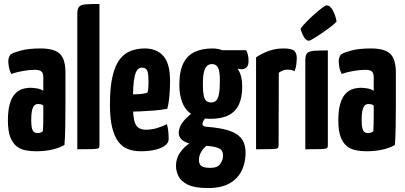

<svg xmlns="http://www.w3.org/2000/svg" viewBox="-20 -755 2049 971"><path d="M162 10Q134 10 108.5 5Q83 0 63 -16Q43 -32 31.5 -63Q20 -94 20 -146Q20 -197 29.5 -229.5Q39 -262 55.5 -280Q72 -298 92.5 -304.5Q113 -311 135 -311Q146 -311 166 -308Q186 -305 199 -296Q199 -296 199 -307.5Q199 -319 199 -335Q199 -351 199 -365Q199 -378 195 -386Q191 -394 182 -398Q173 -402 157 -402Q129 -402 95.5 -396Q62 -390 37 -381Q28 -398 25 -416Q22 -434 22 -446Q22 -455 25.5 -465.5Q29 -476 36 -481Q47 -489 86 -499.5Q125 -510 185 -510Q254 -510 282.5 -483Q311 -456 311 -388V-341Q311 -284 311 -224Q311 -164 310 -111.5Q309 -59 306 -22Q281 -7 244 1.5Q207 10 162 10ZM170 -82Q177 -82 185 -84.5Q193 -87 197 -92Q198 -103 198.5 -125.5Q199 -148 199 -174Q199 -200 199 -221Q194 -226 186.5 -227.5Q179 -229 173 -229Q165 -229 158.5 -225.5Q152 -222 147.5 -213Q143 -204 140.5 -188.5Q138 -173 138 -149Q138 -131 139.5 -118.5Q141 -106 144.5 -97.5Q148 -89 154.5 -85.5Q161 -82 170 -82Z M371 0V-686Q371 -711 380 -721Q389 -731 413.5 -733Q438 -735 483 -735V-20Q483 -10 478.5 -6Q474 -2 450.5 -1Q427 0 371 0Z M691 10Q657 10 628.5 -0.5Q600 -11 579.5 -37Q559 -63 547.5 -109Q536 -155 536 -226Q536 -317 550 -373Q564 -429 588.5 -458.5Q613 -488 645 -499Q677 -510 712 -510Q772 -510 806 -472Q840 -434 840 -347Q840 -311 837 -272.5Q834 -234 826 -205Q797 -199 759 -196Q721 -193 685 -191.5Q649 -190 625.5 -190Q602 -190 602 -190L604 -279Q604 -279 618.5 -278.5Q633 -278 654 -278Q675 -278 695 -280Q715 -282 726 -287Q729 -296 730 -311.5Q731 -327 731 -339Q731 -387 723.5 -400Q716 -413 697 -413Q684 -413 675 -402Q666 -391 661 -368.5Q656 -346 654 -312.5Q652 -279 652 -233Q652 -198 654.5 -172.5Q657 -147 663.5 -131Q670 -115 683.5 -107Q697 -99 718 -99Q745 -99 771.5 -106.5Q798 -114 824 -127Q829 -112 831 -90.5Q833 -69 833 -52Q833 -32 813.5 -18Q794 -4 762 3Q730 10 691 10Z M1032 196Q964 196 929 178.5Q894 161 882 135Q870 109 870 84Q870 47 890 17.5Q910 -12 943 -33.5Q976 -55 1016 -66L1051 -34Q1034 -27 1019 -13.5Q1004 0 995 17.5Q986 35 986 55Q986 67 991 76Q996 85 1009 89.5Q1022 94 1044 94Q1081 94 1094.5 73Q1108 52 1108 34Q1108 17 1101.5 6.5Q1095 -4 1071 -10.5Q1047 -17 994 -20Q959 -23 934 -30.5Q909 -38 896 -52Q883 -66 884 -86Q885 -103 893.5 -120Q902 -137 920.5 -156Q939 -175 968 -196L1034 -175Q1034 -175 1026.5 -167Q1019 -159 1011.5 -148Q1004 -137 1004 -127Q1004 -115 1029 -113.5Q1054 -112 1090 -106Q1133 -99 1162 -85Q1191 -71 1206.5 -46.5Q1222 -22 1222 18Q1222 67 1202.5 107.5Q1183 148 1141.5 172Q1100 196 1032 196ZM1043 -154Q985 -154 951 -176Q917 -198 902 -236.5Q887 -275 887 -324Q887 -395 907.5 -435.5Q928 -476 966 -493Q1004 -510 1056 -510Q1069 -510 1084 -507Q1099 -504 1113 -498L1134 -449Q1166 -433 1185.5 -401.5Q1205 -370 1205 -317Q1205 -263 1188.5 -227Q1172 -191 1136.5 -172.5Q1101 -154 1043 -154ZM1048 -237Q1063 -237 1072.5 -245.5Q1082 -254 1087 -278Q1092 -302 1092 -347Q1092 -394 1083 -412.5Q1074 -431 1051 -431Q1038 -431 1027.5 -422Q1017 -413 1011.5 -391Q1006 -369 1006 -329Q1006 -294 1010 -273.5Q1014 -253 1023 -245Q1032 -237 1048 -237ZM1202 -405Q1187 -405 1163.5 -412.5Q1140 -420 1116.5 -430Q1093 -440 1077.5 -447.5Q1062 -455 1062 -455L1068 -501H1225Q1230 -492 1233.5 -478.5Q1237 -465 1237 -446Q1237 -424 1227 -414.5Q1217 -405 1202 -405Z M1275 0V-465Q1301 -483 1336.5 -496.5Q1372 -510 1414 -510Q1455 -510 1468 -498Q1481 -486 1481 -460Q1481 -450 1479 -432Q1477 -414 1470 -395Q1460 -400 1450.5 -401.5Q1441 -403 1433 -403Q1424 -403 1412 -399Q1400 -395 1390 -387L1389 -20Q1389 -10 1384.5 -6Q1380 -2 1356 -1Q1332 0 1275 0Z M1524 0V-451Q1524 -476 1533.5 -486Q1543 -496 1567.5 -498Q1592 -500 1638 -500V-20Q1638 -10 1633.5 -6Q1629 -2 1605 -1Q1581 0 1524 0ZM1543 -549Q1529 -549 1519 -564.5Q1509 -580 1504.5 -595Q1500 -610 1500 -610Q1513 -628 1533 -648Q1553 -668 1574 -686.5Q1595 -705 1611 -716.5Q1627 -728 1631 -728Q1650 -728 1664 -701Q1678 -674 1682 -646Q1673 -635 1652 -619Q1631 -603 1607.5 -587Q1584 -571 1565.5 -560Q1547 -549 1543 -549Z M1833 10Q1805 10 1779.5 5Q1754 0 1734 -16Q1714 -32 1702.5 -63Q1691 -94 1691 -146Q1691 -197 1700.5 -229.5Q1710 -262 1726.5 -280Q1743 -298 1763.5 -304.5Q1784 -311 1806 -311Q1817 -311 1837 -308Q1857 -305 1870 -296Q1870 -296 1870 -307.5Q1870 -319 1870 -335Q1870 -351 1870 -365Q1870 -378 1866 -386Q1862 -394 1853 -398Q1844 -402 1828 -402Q1800 -402 1766.5 -396Q1733 -390 1708 -381Q1699 -398 1696 -416Q1693 -434 1693 -446Q1693 -455 1696.5 -465.5Q1700 -476 1707 -481Q1718 -489 1757 -499.5Q1796 -510 1856 -510Q1925 -510 1953.5 -483Q1982 -456 1982 -388V-341Q1982 -284 1982 -224Q1982 -164 1981 -111.5Q1980 -59 1977 -22Q1952 -7 1915 1.5Q1878 10 1833 10ZM1841 -82Q1848 -82 1856 -84.5Q1864 -87 1868 -92Q1869 -103 1869.5 -125.5Q1870 -148 1870 -174Q1870 -200 1870 -221Q1865 -226 1857.5 -227.5Q1850 -229 1844 -229Q1836 -229 1829.5 -225.5Q1823 -222 1818.5 -213Q1814 -204 1811.5 -188.5Q1809 -173 1809 -149Q1809 -131 1810.5 -118.5Q1812 -106 1815.5 -97.5Q1819 -89 1825.5 -85.5Q1832 -82 1841 -82Z"/></svg>

Font: Yanone Kaffeesatz
Style: Bold
Weight: 700
Designer: Yanone (Cyrillic: Daniel Pouzeot, Huerta Tipografica, and Cyreal)
Foundry: Yanone
Version: Version 2.003